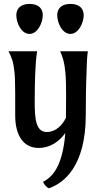

<svg xmlns="http://www.w3.org/2000/svg" viewBox="-20 -760 558 999"><path d="M204.6 185.5C207 197.8 221.7 214.4 234.4 219.7C309.6 193.8 426.3 107.9 426.3 -161.6C426.3 -222.7 427.2 -316.9 430.2 -381.3C431.2 -440.4 433.1 -460.9 437 -493.2H293C306.6 -460.9 314.9 -439.9 320.3 -381.3C326.2 -316.4 323.2 -222.7 323.2 -161.6V-147C303.2 -107.9 270.5 -73.2 223.6 -73.2C166.5 -73.2 160.6 -141.6 160.6 -229C160.6 -316.4 162.6 -435.5 173.3 -493.2H24.4C40.5 -460.9 49.8 -440.4 55.7 -381.3C60.1 -338.4 59.1 -212.9 59.1 -158.2C59.1 -57.1 101.1 9.8 180.7 9.8C242.2 9.8 289.1 -24.9 319.8 -67.9C305.7 112.3 248 163.6 204.6 185.5ZM341.8 -200.2 338.9 -188.5ZM133.8 -583.5C175.8 -583.5 202.6 -642.1 202.6 -681.2C202.6 -711.4 184.6 -739.7 133.8 -739.7C83.5 -739.7 64.9 -711.4 64.9 -681.2C64.9 -642.1 89.8 -583.5 133.8 -583.5ZM346.7 -583.5C388.7 -583.5 415.5 -642.1 415.5 -681.2C415.5 -711.4 397 -739.7 346.7 -739.7C295.9 -739.7 277.8 -711.4 277.8 -681.2C277.8 -642.1 302.7 -583.5 346.7 -583.5Z"/></svg>

Font: Amarante
Style: Regular
Weight: 400
Designer: Karolina Lach
Foundry: Sorkin Type Co.
Version: Version 1.001